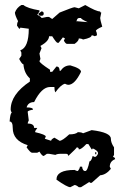

<svg xmlns="http://www.w3.org/2000/svg" viewBox="-20 -614 484 772"><path d="M65.9 -593.8H74.2Q89.8 -580.6 138.7 -572.3V-567.9L129.9 -554.7Q147 -545.9 147 -541.5L168.5 -545.9H177.2L189.9 -537.6L219.7 -563.5Q272.9 -585 279.8 -585L296.9 -580.6L322.8 -593.8Q366.7 -567.9 382.8 -567.9Q382.8 -563.5 387.2 -563.5L382.8 -541.5Q382.8 -534.7 391.1 -506.8Q365.7 -495.6 365.7 -489.7Q370.1 -481.9 370.1 -472.2L361.3 -468.3Q353 -472.2 348.6 -472.2Q348.6 -461.9 314 -455.1Q306.6 -459.5 296.9 -459.5Q296.9 -449.2 279.8 -437.5H250Q243.7 -437.5 236.8 -450.7L241.2 -459.5L232.9 -463.9L215.8 -441.9H211.4Q206.5 -441.9 189.9 -468.3H177.2Q177.2 -448.7 142.6 -429.2L147 -420.4L138.7 -398.9L142.6 -377L138.7 -368.2Q138.7 -361.3 181.2 -333.5V-325.2H189.9L207 -346.7Q219.7 -346.7 219.7 -329.6H224.1Q237.8 -351.1 262.7 -351.1Q305.7 -338.9 305.7 -325.2Q280.3 -272.9 254.4 -272.9Q249.5 -272.9 241.2 -277.3Q224.1 -272.9 202.6 -242.7Q198.7 -250 198.7 -264.2H181.2Q147.5 -264.2 117.2 -203.6Q93.3 -203.6 86.9 -182.1Q112.8 -182.1 112.8 -173.3Q91.3 -168.9 91.3 -164.6Q95.7 -133.8 95.7 -129.9Q91.3 -121.6 91.3 -117.2Q117.2 -117.2 117.2 -99.6H129.9L121.6 -86.9V-82.5Q164.1 -72.8 164.1 -64.9L160.2 -56.2L185.5 -47.9Q185.5 -53.7 198.7 -60.5L219.7 -47.9Q230.5 -47.9 258.3 -73.7Q284.2 -73.7 293 -82.5H296.9Q306.6 -82.5 314 -78.1L348.6 -90.8Q425.8 -81.5 425.8 -56.2Q425.8 -40 438.5 -21.5V8.8L434.1 17.1Q442.9 18.6 442.9 25.9Q421.4 34.7 421.4 56.2L425.8 64.9Q406.2 88.9 382.8 90.8L348.6 121.1H344.2Q339.8 121.1 339.8 117.2L305.7 138.7H296.9Q286.6 129.9 279.8 129.9L262.7 138.7Q250 138.7 207 108.4Q207 69.3 279.8 69.3Q288.1 73.7 293 73.7Q301.3 63 301.3 56.2H310.1Q312 73.7 322.8 73.7Q332 73.7 339.8 34.7Q347.2 34.7 352.5 13.2L361.3 17.1Q367.7 17.1 374 4.4V0Q372.1 -8.8 352.5 -17.6Q352.5 -13.2 348.6 -13.2L335.4 -34.7H327.1Q307.1 -13.2 296.9 -13.2Q296.9 -21.5 288.6 -21.5Q288.6 -18.6 254.4 13.2Q254.4 4.4 245.6 4.4H224.1Q210 4.4 202.6 8.8L177.2 4.4H168.5L155.8 13.2Q148.9 13.2 138.7 -4.4L129.9 0H108.4Q102.5 0 86.9 -21.5L91.3 -30.3Q31.2 -48.8 31.2 -99.6Q31.2 -125.5 18.6 -125.5Q21.5 -160.2 27.3 -160.2Q22.9 -168.9 22.9 -173.3Q22.9 -234.4 100.1 -286.1V-298.8Q77.1 -319.3 74.2 -355.5Q68.4 -355.5 57.1 -377L65.9 -390.1V-402.8L61.5 -411.6Q95.7 -422.9 95.7 -498.5Q91.8 -498.5 61.5 -502.9Q61.5 -498.5 57.1 -498.5L48.3 -511.2Q48.3 -521 52.7 -528.8Q40 -553.2 40 -563.5Q46.9 -583 65.9 -593.8ZM147.5 -568.4Q155.8 -566.9 155.8 -559.6Q155.8 -550.8 147.5 -550.8H143.1Q134.8 -550.8 134.8 -559.6ZM287.1 -523.9 288.6 -528.8 332.5 -524.9Q305.7 -537.1 305.7 -541.5H296.9Q288.6 -540.5 287.1 -523.9ZM362.8 -2H367.2V6.3H362.8Z"/></svg>

Font: Truetypewriter PolyglOTT
Style: Regular
Weight: 400
Designer: Sergey Beatoff a.k.a. Sam_T
Version: Version 3.76